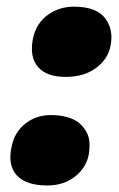

<svg xmlns="http://www.w3.org/2000/svg" viewBox="-20 -570 360 582"><path d="M179.2 -336.9Q121.1 -336.9 95 -367.2Q68.8 -397.5 80.1 -454.1Q89.8 -499 124.3 -524.4Q158.7 -549.8 204.1 -549.8Q271.5 -549.8 298.3 -515.1Q325.2 -480.5 314.9 -430.2Q307.1 -390.6 270.8 -363.8Q234.4 -336.9 179.2 -336.9ZM123 -7.8Q59.6 -7.8 31.2 -38.1Q2.9 -68.4 15.1 -125Q23.9 -169.9 57.1 -195.6Q90.3 -221.2 133.8 -221.2Q162.6 -221.2 185.1 -214.6Q207.5 -208 220.7 -196.5Q233.9 -185.1 242.2 -169.7Q250.5 -154.3 251.2 -137Q252 -119.6 249 -101.1Q241.2 -61.5 207.3 -34.7Q173.3 -7.8 123 -7.8Z"/></svg>

Font: Shantell Sans Bouncy
Style: Italic
Weight: 800
Italic angle: -11.31°
Designer: Stephen Nixon, Anya Danilova, Shantell Martin
Foundry: Arrow Type
Version: Version 1.006;[9816181b4]